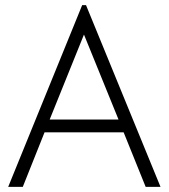

<svg xmlns="http://www.w3.org/2000/svg" viewBox="-20 -730 659 750"><path d="M301 -710H316L607 0H549L463 -213H154L69 0H12ZM174 -263H443L308 -595Z"/></svg>

Font: Tilda Sans Light
Style: Regular
Weight: 300
Designer: ParaType Ltd
Foundry: ParaType Ltd
Version: Version 1.009